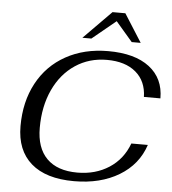

<svg xmlns="http://www.w3.org/2000/svg" viewBox="-61 -978 932 1043"><g transform="rotate(5 405.0 -456.5)"><path d="M66 -263Q66 -396 120.5 -497.5Q175 -599 275 -654.5Q375 -710 506 -710Q651 -710 730.5 -649Q810 -588 810 -479H720Q718 -565 660.5 -613.5Q603 -662 503 -662Q406 -662 330.5 -611.5Q255 -561 213 -470.5Q171 -380 171 -263Q171 -153 228.5 -95.5Q286 -38 395 -38Q494 -38 568 -86Q642 -134 674 -221H764Q728 -112 626.5 -51Q525 10 381 10Q228 10 147 -60.5Q66 -131 66 -263ZM510 -923H580L677 -770H628L537 -876L408 -770H359Z"/></g></svg>

Font: Fahkwang
Style: Italic
Weight: 400
Italic angle: -10°
Version: Version 1.000; ttfautohint (v1.6)